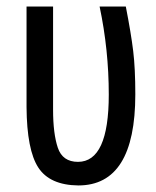

<svg xmlns="http://www.w3.org/2000/svg" viewBox="-20 -557 475 586"><path d="M219 9Q393 9 393 -269Q393 -348 386.5 -401.5Q380 -455 364 -537H284Q312 -405 312 -268Q312 -63 218 -63Q171 -63 156.5 -106Q142 -149 142 -222V-537H61V-230Q62 -99 97 -45.5Q132 8 219 9Z"/></svg>

Font: Noto Sans Display Condensed
Style: Regular
Weight: 400
Width: 3
Designer: Monotype Design Team
Foundry: Monotype Imaging Inc.
Version: Version 1.900